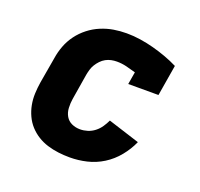

<svg xmlns="http://www.w3.org/2000/svg" viewBox="-101 -650 802 770"><g transform="rotate(20 300.0 -265.0)"><path d="M270 8Q245 8 221 5Q197 2 174 -5Q151 -12 131 -24.5Q111 -37 95.5 -54Q80 -71 70 -92.5Q60 -114 55.5 -137.5Q51 -161 52 -185.5Q53 -210 57 -235L76 -345Q80 -372 90 -398.5Q100 -425 117 -448Q134 -471 157 -489Q180 -507 206.5 -518Q233 -529 260 -533.5Q287 -538 315 -538Q345 -538 374.5 -533.5Q404 -529 432 -521.5Q460 -514 487.5 -504Q515 -494 541 -481L519 -349H390L399 -402Q379 -408 358.5 -413Q338 -418 317 -418Q305 -418 293 -415.5Q281 -413 270 -407Q259 -401 250 -391.5Q241 -382 234.5 -371.5Q228 -361 224.5 -349Q221 -337 219 -326L201 -216Q198 -197 199 -177.5Q200 -158 209 -142.5Q218 -127 234.5 -119.5Q251 -112 270 -112Q286 -112 302 -117Q318 -122 331.5 -132.5Q345 -143 354.5 -157Q364 -171 371 -186L506 -143Q491 -109 466.5 -79Q442 -49 410 -29Q378 -9 342 -0.5Q306 8 270 8Z"/></g></svg>

Font: Iosevka Slab Heavy Extended
Style: Italic
Weight: 900
Width: 7
Italic angle: -9°
Monospace: yes
Designer: Belleve Invis
Foundry: Belleve Invis
Version: Version 11.1.0; ttfautohint (v1.8.3)